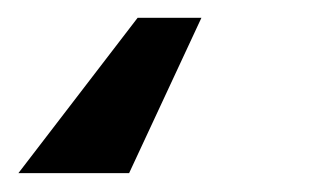

<svg xmlns="http://www.w3.org/2000/svg" viewBox="-45 21 345 210"><path d="M175.3 40.5 96.2 210.4H-24.9L105.5 40.5Z"/></svg>

Font: Inter 17pt SemiBold
Style: Italic
Weight: 600
Italic angle: -9.3988°
Version: Version 4.001;git-66647c0bb